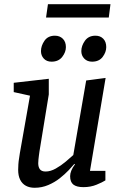

<svg xmlns="http://www.w3.org/2000/svg" viewBox="-20 -881 570 909"><path d="M144 8Q120 8 102.5 -1.5Q85 -11 75.5 -30Q66 -49 66 -77Q66 -89 67 -103.5Q68 -118 70.5 -132.5Q73 -147 74 -156L122 -428L45 -445V-489L211 -508V-434L167 -165Q166 -158 164.5 -147Q163 -136 162 -126Q161 -116 161 -108Q161 -90 169 -79.5Q177 -69 196 -69Q219 -69 244 -83Q269 -97 291.5 -116Q314 -135 327 -147L388 -500L480 -512L406 -72H479V-27Q465 -18 437 -6.5Q409 5 375 5Q343 5 327.5 -7Q312 -19 312 -47Q312 -59 317.5 -73Q323 -87 335 -103L332 -105Q323 -94 305 -75Q287 -56 263 -37Q239 -18 208.5 -5Q178 8 144 8ZM416 -589Q393 -589 379 -603.5Q365 -618 365 -639Q365 -664 382 -688Q399 -712 432 -712Q455 -712 469 -697.5Q483 -683 483 -658Q483 -634 466 -611.5Q449 -589 416 -589ZM224 -589Q201 -589 187.5 -603.5Q174 -618 174 -639Q174 -664 190.5 -688Q207 -712 240 -712Q263 -712 277.5 -697.5Q292 -683 292 -658Q292 -634 274.5 -611.5Q257 -589 224 -589ZM198 -798 207 -861H503L495 -798Z"/></svg>

Font: Faustina Light Medium
Style: Italic
Weight: 500
Italic angle: -8°
Version: Version 1.200